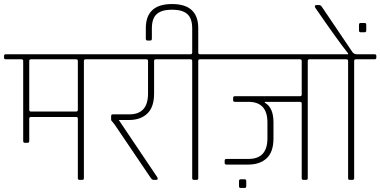

<svg xmlns="http://www.w3.org/2000/svg" viewBox="-30 -892 1886 952"><path d="M356 -347V-590Q356 -598 347 -598H124Q115 -598 115 -590V-348Q115 -339 123 -339H347Q356 -339 356 -347ZM347 -312H124Q115 -312 115 -304V-193Q115 -184 107 -184H93Q85 -184 85 -193V-590Q85 -598 76 -598H-1Q-10 -598 -10 -606V-615Q-10 -623 -1 -623H487Q496 -623 496 -615V-606Q496 -598 487 -598H395Q386 -598 386 -590V-9Q386 0 378 0H364Q356 0 356 -9V-304Q356 -312 347 -312Z M704 -428V-590Q704 -598 695 -598H485Q476 -598 476 -606V-615Q476 -623 485 -623H824Q833 -623 833 -615V-606Q833 -598 824 -598H743Q734 -598 734 -590V-428Q734 -361 700.5 -329Q667 -297 610 -297H559L750 -13Q752 -9 752 -7Q752 0 744 0H732Q724 0 718 -9L538 -275L521 -296V-317Q521 -325 530 -325H611Q704 -325 704 -428Z M962 -623H1054Q1063 -623 1063 -615V-606Q1063 -598 1054 -598H962Q953 -598 953 -590V-9Q953 0 945 0H931Q923 0 923 -9V-590Q923 -598 914 -598H823Q814 -598 814 -606V-615Q814 -623 823 -623H914Q923 -623 923 -631V-751Q923 -801 898.5 -822.5Q874 -844 823 -844Q772 -844 747.5 -822.5Q723 -801 723 -751V-700Q723 -691 715 -691H701Q693 -691 693 -700V-752Q693 -872 823 -872Q953 -872 953 -752V-631Q953 -623 962 -623Z M1191 31Q1191 40 1183 40H1163Q1155 40 1155 31V6Q1155 -3 1163 -3H1183Q1191 -3 1191 6ZM1283 -387V-383Q1326 -359 1326 -285V-206Q1326 -139 1292.5 -107.5Q1259 -76 1201 -76H1093Q1084 -76 1084 -84V-96Q1084 -104 1093 -104H1202Q1296 -104 1296 -206V-285Q1296 -387 1202 -387H1135Q1126 -387 1126 -395V-407Q1126 -415 1135 -415H1457Q1466 -415 1466 -423V-590Q1466 -598 1457 -598H1052Q1043 -598 1043 -606V-615Q1043 -623 1052 -623H1597Q1606 -623 1606 -615V-606Q1606 -598 1597 -598H1505Q1496 -598 1496 -590V-9Q1496 0 1488 0H1474Q1466 0 1466 -9V-379Q1466 -387 1457 -387Z M1739 -623H1827Q1836 -623 1836 -615V-606Q1836 -598 1827 -598H1735Q1726 -598 1726 -590V-9Q1726 0 1718 0H1704Q1696 0 1696 -9V-590Q1696 -598 1687 -598H1596Q1587 -598 1587 -606V-615Q1587 -623 1596 -623H1696V-627Q1638 -701 1533 -854Q1531 -858 1531 -860Q1531 -867 1539 -867H1552Q1560 -867 1566 -858L1716 -636Q1724 -623 1739 -623ZM1778 -732H1758Q1750 -732 1750 -741V-769Q1750 -778 1758 -778H1778Q1786 -778 1786 -769V-741Q1786 -732 1778 -732Z"/></svg>

Font: Rajdhani Light
Style: Regular
Weight: 300
Designer: Satya Rajpurohit, Jyotish Sonowal
Foundry: Indian Type Foundry
Version: Version 1.201;PS 1.0;hotconv 1.0.78;makeotf.lib2.5.61930; tt